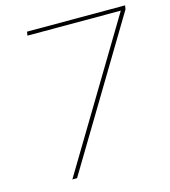

<svg xmlns="http://www.w3.org/2000/svg" viewBox="-106 -785 772 870"><g transform="rotate(-15 280.5 -350.0)"><path d="M126 0 536 -682H98L101 -700H561L558 -682L148 0Z"/></g></svg>

Font: DM Sans 16pt Thin
Style: Italic
Weight: 250
Italic angle: -10°
Version: Version 4.004;gftools[0.9.30]